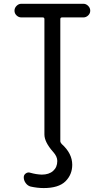

<svg xmlns="http://www.w3.org/2000/svg" viewBox="-20 -750 540 990"><path d="M89.8 -660.2Q76.2 -660.2 65.4 -670.4Q54.7 -680.7 54.7 -694.8Q54.7 -709 65.4 -719.7Q76.2 -730.5 89.8 -730.5H410.2Q423.8 -730.5 434.6 -719.7Q445.3 -709 445.3 -694.8Q445.3 -680.7 434.6 -670.4Q423.8 -660.2 410.2 -660.2H299.8Q291 -660.2 291 -651.4V-22.5Q291 -15.6 297.9 -7.8Q352.5 41 352.5 99.6Q352.5 150.4 317.4 185.1Q282.2 219.7 205.1 219.7Q172.9 219.7 137.7 211.9Q123 208 112.8 194.3Q102.5 180.7 102.5 164.1Q102.5 151.4 113.3 144Q124 136.7 135.7 140.6Q166 149.4 195.3 150.4Q232.4 150.4 253.9 131.3Q275.4 112.3 275.4 80.1Q275.4 56.6 253.9 33.2Q209 -17.6 209 -56.6V-651.4Q209 -660.2 200.2 -660.2Z"/></svg>

Font: Rounded Mgen+ 1m regular
Style: Regular
Weight: 400
Designer: [Source Han Sans]
Ryoko NISHIZUKA  (kana & ideographs); Paul D. Hunt (Latin, Greek & Cyrillic); Wenlong ZHANG  (bopomofo
Version: Version 1.059.20150602